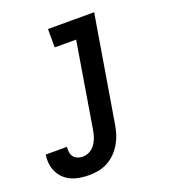

<svg xmlns="http://www.w3.org/2000/svg" viewBox="-199 -630 834 942"><g transform="rotate(-20 218.5 -158.5)"><path d="M107 213Q83 213 59.5 209.5Q36 206 15 197Q-6 188 -22.5 172.5Q-39 157 -49 136.5Q-59 116 -62 92.5Q-65 69 -61 45H50Q48 59 50 73Q52 87 60 97Q68 107 80.5 112Q93 117 107 117Q120 117 132.5 112.5Q145 108 155.5 99.5Q166 91 173.5 79.5Q181 68 186 56Q191 44 194 31.5Q197 19 199 7L272 -434H160V-530H401L309 22Q305 47 297.5 71Q290 95 277 117.5Q264 140 245.5 159Q227 178 204 190.5Q181 203 156.5 208Q132 213 107 213Z"/></g></svg>

Font: Iosevka Curly Oblique
Style: Bold
Weight: 700
Italic angle: -9°
Monospace: yes
Designer: Belleve Invis
Foundry: Belleve Invis
Version: Version 11.1.0; ttfautohint (v1.8.3)